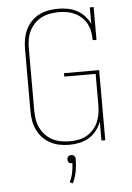

<svg xmlns="http://www.w3.org/2000/svg" viewBox="-63 -789 725 1056"><g transform="rotate(-5 300.0 -261.0)"><path d="M296 8Q269 8 242.5 3Q216 -2 192 -14.5Q168 -27 149.5 -46.5Q131 -66 119 -90.5Q107 -115 102.5 -141.5Q98 -168 98 -195V-540Q98 -567 103 -594Q108 -621 119.5 -645Q131 -669 150 -689Q169 -709 193 -721Q217 -733 244 -738Q271 -743 298 -743Q325 -743 351.5 -738Q378 -733 401.5 -720.5Q425 -708 443.5 -688Q462 -668 473 -644V-735H494V-554H473Q473 -577 469 -600Q465 -623 454.5 -643.5Q444 -664 427 -680Q410 -696 389.5 -706Q369 -716 346 -720Q323 -724 300 -724Q276 -724 251.5 -719.5Q227 -715 205 -704Q183 -693 166 -675Q149 -657 138 -635Q127 -613 123 -588.5Q119 -564 119 -540V-195Q119 -171 123 -146.5Q127 -122 138 -100Q149 -78 166 -60Q183 -42 204.5 -31Q226 -20 250.5 -15.5Q275 -11 299 -11Q323 -11 347 -15.5Q371 -20 392 -31.5Q413 -43 429.5 -61.5Q446 -80 455.5 -101.5Q465 -123 469 -147Q473 -171 473 -195V-368H300V-387H494V0H473V-104Q463 -78 445.5 -55.5Q428 -33 404 -18.5Q380 -4 352 2Q324 8 296 8ZM295 221 279 213Q291 189 296.5 163Q302 137 303 110Q303 110 302 110Q301 110 300 110Q295 110 291 109Q287 108 283.5 104.5Q280 101 278.5 96.5Q277 92 277 88Q277 83 278.5 79Q280 75 283.5 71.5Q287 68 291 66.5Q295 65 300 65Q305 65 309 66.5Q313 68 316.5 71.5Q320 75 321.5 79Q323 83 323 88Q323 122 317 156Q311 190 295 221Z"/></g></svg>

Font: Iosevka Slab Thin Extended
Style: Regular
Weight: 100
Width: 7
Monospace: yes
Designer: Belleve Invis
Foundry: Belleve Invis
Version: Version 11.1.1; ttfautohint (v1.8.3)